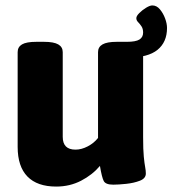

<svg xmlns="http://www.w3.org/2000/svg" viewBox="-20 -679 635 707"><path d="M187 8Q117 8 81 -29Q45 -66 45 -138V-487Q45 -506 61 -515.5Q77 -525 114 -525H142Q178 -525 194.5 -515.5Q211 -506 211 -487V-175Q211 -128 258 -128Q280 -128 303 -140Q326 -152 341 -171V-487Q341 -506 357.5 -515.5Q374 -525 410 -525H438Q474 -525 490.5 -515.5Q507 -506 507 -487V-174Q507 -127 509.5 -102Q512 -77 514.5 -64Q517 -51 517 -40Q517 -22 495 -13.5Q473 -5 444.5 -2Q416 1 397 1Q369 1 362 -12.5Q355 -26 348 -68Q320 -35 278.5 -13.5Q237 8 187 8ZM452 -467 410 -525H447Q480 -525 493.5 -533.5Q507 -542 507 -559Q507 -573 501 -582Q495 -591 488.5 -597.5Q482 -604 482 -612Q482 -620 493 -631Q504 -642 518 -650.5Q532 -659 541 -659Q557 -659 569 -644.5Q581 -630 588 -611Q595 -592 595 -576Q595 -524 560 -495.5Q525 -467 452 -467Z"/></svg>

Font: Asap ExtraBold
Style: Regular
Weight: 800
Designer: Pablo Cosgaya
Foundry: Omnibus-Type
Version: Version 3.001; ttfautohint (v1.8.4.7-5d5b)